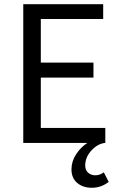

<svg xmlns="http://www.w3.org/2000/svg" viewBox="-20 -676 567 908"><path d="M414 212Q372 212 345 189Q318 166 318 125Q318 87 340 53.5Q362 20 393 0H90V-656H468V-586H173V-380H422V-309H173V-71H478V0H475Q440 5 411.5 36.5Q383 68 383 107Q383 129 397 141Q411 153 431 153Q452 153 471 139L494 184Q459 212 414 212Z"/></svg>

Font: Toshiba Sans
Style: Regular
Weight: 400
Designer: Paul D. Hunt
Foundry: Toshiba Corporation
Version: Version 2.020;PS 2.0;hotconv 1.0.86;makeotf.lib2.5.63406